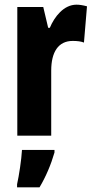

<svg xmlns="http://www.w3.org/2000/svg" viewBox="-20 -580 400 821"><path d="M307 -560C253 -560 213 -509 193 -461H186L165 -550H54V0H199V-278C199 -357 229 -405 291 -405C311 -405 326 -403 339 -398L352 -553C333 -558 320 -560 307 -560ZM213 72V61H74C72 101 61 173 53 208V221H149C176 176 198 124 213 72Z"/></svg>

Font: Noto Sans Devanagari ExtraCondensed ExtraBold
Style: Regular
Weight: 800
Width: 2
Designer: Jelle Bosma - Monotype Design Team
Foundry: Monotype Imaging Inc.
Version: Version 2.004